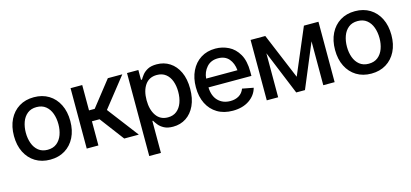

<svg xmlns="http://www.w3.org/2000/svg" viewBox="-63 -1013 3589 1676"><g transform="rotate(-15 1731.0 -174.5)"><path d="M279.8 11.2Q203.1 11.2 146 -23.9Q88.9 -59.1 57.1 -122.3Q25.4 -185.5 25.4 -270Q25.4 -355 57.1 -418.7Q88.9 -482.4 146 -517.6Q203.1 -552.7 279.8 -552.7Q356.4 -552.7 413.8 -517.6Q471.2 -482.4 502.9 -418.7Q534.7 -355 534.7 -270Q534.7 -185.5 502.9 -122.3Q471.2 -59.1 413.8 -23.9Q356.4 11.2 279.8 11.2ZM279.8 -78.1Q330.1 -78.1 362.8 -104.5Q395.5 -130.9 411.4 -174.6Q427.2 -218.3 427.2 -270Q427.2 -322.8 411.4 -366.7Q395.5 -410.6 362.8 -437Q330.1 -463.4 279.8 -463.4Q230 -463.4 197.3 -437Q164.6 -410.6 148.7 -366.7Q132.8 -322.8 132.8 -270Q132.8 -218.3 148.7 -174.6Q164.6 -130.9 197.3 -104.5Q230 -78.1 279.8 -78.1Z M610.8 0V-545.9H716.3V-316.9H767.6L947.8 -545.9H1078.6L868.2 -279.8L1081.5 0H949.7L785.2 -218.3H716.3V0Z M1121.1 204.1V-545.9H1223.6V-457H1232.4Q1242.2 -474.1 1259.5 -496.6Q1276.9 -519 1307.9 -535.9Q1338.9 -552.7 1389.6 -552.7Q1455.6 -552.7 1507.3 -519.3Q1559.1 -485.8 1588.6 -423.1Q1618.2 -360.4 1618.2 -271.5Q1618.2 -183.6 1588.9 -120.4Q1559.6 -57.1 1508.1 -23.2Q1456.5 10.7 1390.1 10.7Q1340.8 10.7 1309.6 -5.9Q1278.3 -22.5 1260.3 -45.2Q1242.2 -67.9 1232.4 -85H1226.6V204.1ZM1367.2 -79.6Q1414.6 -79.6 1446.5 -105Q1478.5 -130.4 1494.6 -174.1Q1510.7 -217.8 1510.7 -272.5Q1510.7 -326.7 1494.9 -369.6Q1479 -412.6 1447 -437.5Q1415 -462.4 1367.2 -462.4Q1297.9 -462.4 1261.2 -410.4Q1224.6 -358.4 1224.6 -272.5Q1224.6 -186.5 1261.5 -133.1Q1298.3 -79.6 1367.2 -79.6Z M1929.7 11.2Q1849.1 11.2 1790.8 -23.7Q1732.4 -58.6 1700.9 -121.6Q1669.4 -184.6 1669.4 -269Q1669.4 -353 1700.4 -417Q1731.4 -481 1787.8 -516.8Q1844.2 -552.7 1920.4 -552.7Q1982.4 -552.7 2038.1 -525.1Q2093.8 -497.6 2128.7 -437.3Q2163.6 -377 2163.6 -278.8V-240.7H1775.4Q1778.3 -161.6 1820.8 -118.9Q1863.3 -76.2 1930.7 -76.2Q1975.6 -76.2 2008.3 -95.9Q2041 -115.7 2055.7 -154.8L2156.2 -135.7Q2138.2 -69.8 2078.4 -29.3Q2018.6 11.2 1929.7 11.2ZM1920.4 -464.8Q1856 -464.8 1818.1 -422.1Q1780.3 -379.4 1775.9 -320.3H2058.6Q2052.7 -384.8 2018.1 -424.8Q1983.4 -464.8 1920.4 -464.8Z M2543.5 -131.3 2719.7 -545.9H2851.1V0H2748.5V-396.5L2583 0H2503.9L2340.8 -397.9V0H2237.8V-545.9H2370.6Z M3181.6 11.2Q3105 11.2 3047.9 -23.9Q2990.7 -59.1 2959 -122.3Q2927.2 -185.5 2927.2 -270Q2927.2 -355 2959 -418.7Q2990.7 -482.4 3047.9 -517.6Q3105 -552.7 3181.6 -552.7Q3258.3 -552.7 3315.7 -517.6Q3373 -482.4 3404.8 -418.7Q3436.5 -355 3436.5 -270Q3436.5 -185.5 3404.8 -122.3Q3373 -59.1 3315.7 -23.9Q3258.3 11.2 3181.6 11.2ZM3181.6 -78.1Q3231.9 -78.1 3264.6 -104.5Q3297.4 -130.9 3313.2 -174.6Q3329.1 -218.3 3329.1 -270Q3329.1 -322.8 3313.2 -366.7Q3297.4 -410.6 3264.6 -437Q3231.9 -463.4 3181.6 -463.4Q3131.8 -463.4 3099.1 -437Q3066.4 -410.6 3050.5 -366.7Q3034.7 -322.8 3034.7 -270Q3034.7 -218.3 3050.5 -174.6Q3066.4 -130.9 3099.1 -104.5Q3131.8 -78.1 3181.6 -78.1Z"/></g></svg>

Font: Inter Tight Medium
Style: Regular
Weight: 500
Designer: Rasmus Andersson
Foundry: rsms
Version: Version 3.004; ttfautohint (v1.8.4.7-5d5b)